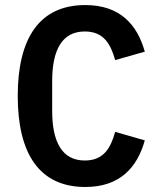

<svg xmlns="http://www.w3.org/2000/svg" viewBox="-20 -730 640 762"><path d="M318.5 12.1C457 12.1 524.9 -66.4 554.7 -172.9L437.1 -206.7C419 -142 391.3 -93 316.4 -93C225.1 -93 187.1 -168.7 187.1 -289.4V-408.7C187.1 -529.5 225.1 -605.1 316.4 -605.1C391.3 -605.1 419 -555.8 437.1 -491.5L554.7 -524.9C524.9 -631.7 457 -709.9 318.5 -709.9C137.1 -709.9 50.4 -579.2 50.4 -349.1C50.4 -119 137.1 12.1 318.5 12.1Z"/></svg>

Font: Margiela Mono SemiBold
Style: Regular
Weight: 600
Designer: Mike Abbink, Paul van der Laan, Pieter van Rosmalen
Foundry: Bold Monday
Version: Version 2.003 2021